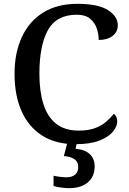

<svg xmlns="http://www.w3.org/2000/svg" viewBox="-20 -744 672 1004"><path d="M374 10Q270 10 199 -36Q128 -82 92 -164.5Q56 -247 56 -358Q56 -466 93.5 -548.5Q131 -631 204.5 -677.5Q278 -724 385 -724Q492 -724 544 -691.5Q596 -659 596 -611Q596 -577 568.5 -556Q541 -535 496 -535Q496 -567 485.5 -597Q475 -627 450 -647Q425 -667 382 -667Q275 -667 230.5 -586.5Q186 -506 186 -358Q186 -267 207 -200Q228 -133 273.5 -97Q319 -61 392 -61Q441 -61 475.5 -73.5Q510 -86 534 -106.5Q558 -127 575 -149Q583 -144 588 -133.5Q593 -123 593 -109Q593 -83 570.5 -55.5Q548 -28 500 -9Q452 10 374 10ZM340 240Q324 240 301 237Q278 234 260 229V175Q298 183 328 183Q357 183 373 169Q389 155 389 130Q389 101 367.5 87.5Q346 74 314 72L335 -9H385L375 34Q424 38 449.5 62Q475 86 475 126Q475 179 439.5 209.5Q404 240 340 240Z"/></svg>

Font: Noto Serif Khojki Medium
Style: Regular
Weight: 500
Version: Version 2.003